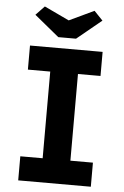

<svg xmlns="http://www.w3.org/2000/svg" viewBox="-60 -951 643 993"><g transform="rotate(5 261.5 -454.0)"><path d="M73 0V-125H189V-575H73V-700H450V-575H333V-125H450V0ZM215 -756 87 -861 132 -908 261 -847 390 -908 435 -861 307 -756Z"/></g></svg>

Font: Lexend SemiBold
Style: Regular
Weight: 600
Designer: Bonnie Shaver-Troup, Thomas Jockin
Foundry: Lexend
Version: Version 1.005; ttfautohint (v1.8.3)